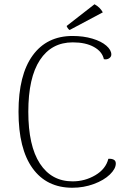

<svg xmlns="http://www.w3.org/2000/svg" viewBox="-20 -870 621 902"><path d="M67 -345Q67 -518 133.5 -609.5Q200 -701 321 -701Q372 -701 414 -688.5Q456 -676 479.5 -655.5Q503 -635 503 -614Q503 -603 492.5 -596Q482 -589 468 -592Q460 -628 421 -649.5Q382 -671 322 -671Q222 -671 167.5 -588Q113 -505 113 -345Q113 -185 167.5 -101.5Q222 -18 321 -18Q379 -18 428 -47Q477 -76 489 -124Q504 -125 514 -120Q524 -115 524 -102Q524 -77 496 -50Q468 -23 420.5 -5.5Q373 12 320 12Q199 12 133 -79.5Q67 -171 67 -345ZM307 -729Q303 -731 298.5 -737.5Q294 -744 293 -748L424 -850Q450 -836 463 -812Z"/></svg>

Font: Arima Madurai ExtraLight
Style: Regular
Weight: 275
Designer: Joana Correia and Natanael Gama
Foundry: NDISCOVER
Version: Version 1.019